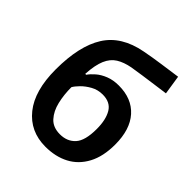

<svg xmlns="http://www.w3.org/2000/svg" viewBox="-213 -897 1038 1038"><g transform="rotate(45 306.5 -377.5)"><path d="M50 -325Q50 -504 112.5 -603.5Q175 -703 318 -730Q375 -741 432.5 -749Q490 -757 546 -765L563 -655Q528 -650 486 -644.5Q444 -639 403.5 -633Q363 -627 332 -622Q284 -613 251.5 -593Q219 -573 201.5 -532Q184 -491 180 -421H187Q199 -439 222 -459Q245 -479 278 -492Q311 -505 353 -505Q453 -505 509 -442.5Q565 -380 565 -265Q565 -174 532 -112.5Q499 -51 441 -20.5Q383 10 306 10Q189 10 119.5 -76.5Q50 -163 50 -325ZM314 -93Q369 -93 402 -129Q435 -165 435 -254Q435 -325 410 -367Q385 -409 326 -409Q289 -409 258.5 -392Q228 -375 207 -353.5Q186 -332 178 -317Q178 -260 190 -209Q202 -158 231.5 -125.5Q261 -93 314 -93Z"/></g></svg>

Font: Noto Sans SemiBold
Style: Regular
Weight: 600
Designer: Monotype Design Team
Foundry: Monotype Imaging Inc.
Version: Version 2.007